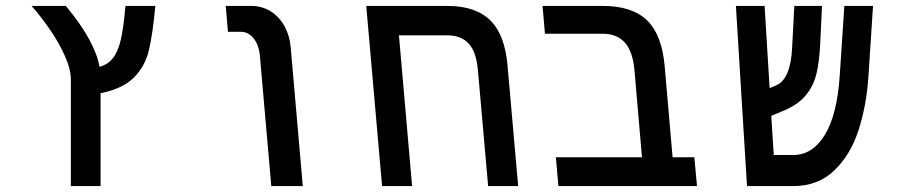

<svg xmlns="http://www.w3.org/2000/svg" viewBox="-20 -629 3040 649"><path d="M505 -609H404Q398 -538 389 -497.5Q380 -457 363 -434.2Q346 -411.5 316.5 -403Q300.5 -491.5 202.5 -609H86.5Q115.5 -577 146.2 -533Q177 -489 198.2 -442.5Q219.5 -396 219.5 -360V0H320V-314Q395 -329 432.5 -366.8Q470 -404.5 483 -458Q496 -511.5 505 -609Z M794 -521.5H750.5L743 -609H828Q865.5 -609 894.8 -590.8Q924 -572.5 941.5 -540.8Q959 -509 962.5 -470L1003.5 0H897L858.5 -440.5Q855 -477.5 837.2 -499.5Q819.5 -521.5 794 -521.5Z M1695.5 -408 1731.5 0H1630L1595.5 -391Q1590 -454 1564.2 -481.8Q1538.5 -509.5 1492 -509.5H1328.5L1373 0H1271.5L1218 -609H1492Q1587.5 -609 1637 -560.5Q1686.5 -512 1695.5 -408Z M2017 -515H1822L1814 -609H2017.5Q2116.5 -609 2166.8 -560.5Q2217 -512 2226.5 -408L2253.5 -97.5H2327L2336 0H1867.5L1859 -97.5H2150L2124.5 -393Q2118.5 -456.5 2091.5 -485.8Q2064.5 -515 2017 -515Z M2467.5 -609H2564.5L2581.5 -331L2603.5 -340.5Q2628 -350.5 2641.5 -382.8Q2655 -415 2657.5 -467L2665 -609H2758.5L2752.5 -481.5Q2749.5 -420 2739.5 -378.8Q2729.5 -337.5 2702.5 -305.5Q2675.5 -273.5 2624.5 -253L2587 -237.5L2595.5 -105H2661.5Q2726 -105 2767.8 -172.5Q2809.5 -240 2818.5 -373.5L2834 -609H2931L2915.5 -371Q2909 -272.5 2882 -189Q2855 -105.5 2800 -52.8Q2745 0 2661.5 0H2505Z"/></svg>

Font: JuliaMono Medium
Style: Italic
Weight: 500
Italic angle: -9°
Monospace: yes
Designer: cormullion
Foundry: corm
Version: Version 0.054; ttfautohint (v1.8.4)